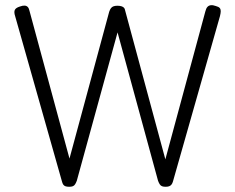

<svg xmlns="http://www.w3.org/2000/svg" viewBox="-20 -709 900 735"><path d="M245 6Q236 6 230.5 4Q225 2 222 -2.5Q219 -7 217 -15L38 -647Q33 -662 36.5 -670.5Q40 -679 56 -684Q67 -688 74.5 -687.5Q82 -687 86.5 -682Q91 -677 93 -667L246 -102L398 -664Q401 -673 405 -678Q409 -683 415 -685Q421 -687 429 -687Q439 -687 445 -685Q451 -683 454.5 -679.5Q458 -676 459 -669L613 -99L766 -665Q769 -677 774 -682.5Q779 -688 787 -689Q795 -690 806 -686Q817 -683 821 -678.5Q825 -674 825 -666.5Q825 -659 822 -647L642 -14Q640 -7 636.5 -2.5Q633 2 627.5 4Q622 6 614 6Q606 6 600.5 4Q595 2 591.5 -3.5Q588 -9 585 -17L430 -585L274 -17Q271 -9 267.5 -3.5Q264 2 258.5 4Q253 6 245 6Z"/></svg>

Font: Fredoka SemiCondensed Light
Style: Regular
Weight: 300
Width: 4
Designer: Ben Nathan
Foundry: Milena B. Brandão, Ben Nathan
Version: Version 2.001